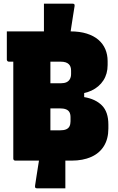

<svg xmlns="http://www.w3.org/2000/svg" viewBox="-20 -870 640 1040"><path d="M384 -837Q380 -812 375.5 -783.5Q371 -755 366.5 -725.5Q362 -696 358 -668.5Q354 -641 350 -619H218Q218 -626 218 -641Q218 -656 218 -673Q218 -690 218 -705Q218 -720 218 -729Q218 -738 218 -756Q218 -774 218 -794.5Q218 -815 218 -830.5Q218 -846 218 -850Q221 -850 237 -850Q253 -850 274.5 -850Q296 -850 318 -850Q340 -850 355.5 -850Q371 -850 374 -850Q380 -850 382.5 -847Q385 -844 384 -837ZM170 135Q173 115 177.5 86Q182 57 187 25.5Q192 -6 197 -36Q202 -66 205 -86H334Q334 -82 334 -66Q334 -50 334 -29.5Q334 -9 334 9.5Q334 28 334 37Q334 45 334 62Q334 79 334 98Q334 117 334 131.5Q334 146 334 150Q331 150 316 150Q301 150 279.5 150Q258 150 236.5 150Q215 150 199 150Q183 150 180 150Q173 150 171 146.5Q169 143 170 135ZM368 0Q330 0 281.5 0Q233 0 186 0Q139 0 105 0Q71 0 63 0Q58 0 55 -3Q52 -6 52 -11Q52 -92 52 -171Q52 -250 52 -328.5Q52 -407 52 -485.5Q52 -564 52 -645H262L253 -618Q253 -575 253 -540Q253 -505 253 -464Q253 -427 253 -390Q253 -353 253 -315.5Q253 -278 253 -240.5Q253 -203 253 -164Q262 -164 270.5 -164Q279 -164 287.5 -164Q296 -164 304 -164Q326 -164 338.5 -169.5Q351 -175 356.5 -186Q362 -197 362 -213V-235Q362 -252 356 -262.5Q350 -273 337 -278Q324 -283 303 -283H187L189 -374H436V-344Q497 -334 532 -299Q567 -264 567 -195V-174Q567 -118 543 -79Q519 -40 474 -20Q429 0 368 0ZM17 -700Q101 -700 186.5 -700Q272 -700 361 -700Q412 -700 450 -688Q488 -676 513 -654.5Q538 -633 550.5 -603.5Q563 -574 563 -539V-518Q563 -470 540 -434.5Q517 -399 476 -379.5Q435 -360 381 -360Q326 -360 284 -360Q242 -360 203 -360L189 -351L187 -419Q220 -419 249 -419Q278 -419 310 -419Q328 -419 340 -424.5Q352 -430 358.5 -441.5Q365 -453 365 -469V-487Q365 -499 362 -507.5Q359 -516 353 -522Q346 -529 335 -532.5Q324 -536 307 -536Q261 -536 214 -536Q167 -536 120.5 -536Q74 -536 28 -536Q23 -536 20 -539.5Q17 -543 17 -547Q17 -586 17 -623.5Q17 -661 17 -700Z"/></svg>

Font: Recursive Black
Style: Regular
Weight: 900
Version: Version 1.085